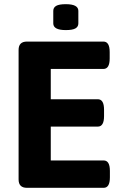

<svg xmlns="http://www.w3.org/2000/svg" viewBox="-20 -899 586 919"><path d="M475 -700Q505 -700 505 -650V-619Q505 -569 475 -569H223V-424H448Q478 -424 478 -374V-343Q478 -293 448 -293H223V-131H476Q506 -131 506 -81V-50Q506 0 476 0H109Q69 0 69 -40V-660Q69 -700 109 -700ZM295 -879Q355 -879 355 -847V-787Q355 -771 341 -763Q327 -755 295 -755Q235 -755 235 -787V-847Q235 -863 249 -871Q263 -879 295 -879Z"/></svg>

Font: Asap VF Beta
Style: Regular
Weight: 400
Designer: Pablo Cosgaya
Foundry: Pablo Cosgaya
Version: Version 1.007